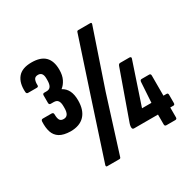

<svg xmlns="http://www.w3.org/2000/svg" viewBox="-158 -849 1048 1043"><g transform="rotate(-30 366.0 -327.5)"><path d="M149 -231Q105 -232 81 -247Q57 -262 48 -289.5Q39 -317 41 -355Q42 -367 52 -367H107Q119 -367 119 -355Q119 -331 125.5 -319.5Q132 -308 150 -308Q167 -308 175 -320.5Q183 -333 183 -357V-369Q183 -392 175 -403.5Q167 -415 148 -415H130Q119 -415 119 -427V-474Q119 -485 130 -485H144Q162 -485 170 -497.5Q178 -510 178 -535V-546Q178 -566 170.5 -576Q163 -586 148 -586Q129 -586 123 -572.5Q117 -559 118 -539Q119 -528 107 -528H53Q43 -528 42 -539Q38 -597 64.5 -629.5Q91 -662 151 -662Q208 -662 235.5 -634.5Q263 -607 263 -552Q263 -517 251 -493Q239 -469 221 -455V-454Q244 -442 256 -418Q268 -394 268 -357Q268 -296 237.5 -263.5Q207 -231 149 -231ZM226 32Q217 32 220 21L340 -346L450 -680Q452 -687 459 -687H535Q544 -687 541 -677L421 -323L311 26Q309 32 302 32ZM616 0Q605 0 605 -11V-73H455Q444 -73 444 -85V-91Q444 -96 445.5 -100.5Q447 -105 448 -109L554 -407Q558 -419 567 -419H626Q631 -419 634 -415.5Q637 -412 634 -406L547 -146H606L614 -273Q615 -285 625 -285H672Q682 -285 682 -273V-147H702Q711 -147 711 -136V-85Q711 -73 702 -73H682V-11Q682 0 671 0Z"/></g></svg>

Font: Sofia Sans Extra Condensed
Style: Bold
Weight: 700
Designer: Botio Nikoltchev, Ani Petrova
Foundry: lettersoup
Version: Version 4.101